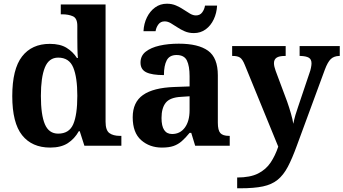

<svg xmlns="http://www.w3.org/2000/svg" viewBox="-20 -784 1848 1033"><path d="M250 10Q152 10 99 -56.5Q46 -123 46 -267Q46 -412 98.5 -480Q151 -548 248 -548Q304 -548 338.5 -526.5Q373 -505 394 -472H399Q397 -495 396.5 -526Q396 -557 396 -584V-645Q396 -686 372 -696.5Q348 -707 315 -707H307V-760H548V-129Q548 -83 568.5 -68Q589 -53 625 -53H633V0H434L409 -78H404Q381 -37 344.5 -13.5Q308 10 250 10ZM293 -65Q352 -65 374 -115.5Q396 -166 396 -269Q396 -368 374 -421Q352 -474 293 -474Q243 -474 221.5 -421Q200 -368 200 -268Q200 -166 221.5 -115.5Q243 -65 293 -65Z M851 10Q785 10 739.5 -30Q694 -70 694 -153Q694 -234 749.5 -273Q805 -312 918 -316L1000 -319V-374Q1000 -429 985.5 -458.5Q971 -488 930 -488Q892 -488 877 -459.5Q862 -431 862 -380Q798 -380 767 -395Q736 -410 736 -447Q736 -484 764 -506Q792 -528 838.5 -538.5Q885 -549 942 -549Q1047 -549 1099.5 -511Q1152 -473 1152 -379V-124Q1152 -83 1165.5 -68Q1179 -53 1212 -53H1216V0H1030L1009 -69H1000Q978 -42 958 -24.5Q938 -7 913.5 1.5Q889 10 851 10ZM906 -63Q949 -63 974.5 -97.5Q1000 -132 1000 -191V-266L955 -263Q895 -260 872 -231.5Q849 -203 849 -149Q849 -63 906 -63ZM1023 -606Q996 -606 974 -615.5Q952 -625 933.5 -637.5Q915 -650 898.5 -659.5Q882 -669 866 -669Q844 -669 832 -652.5Q820 -636 817 -616H752Q754 -657 770.5 -690.5Q787 -724 814.5 -744Q842 -764 878 -764Q905 -764 927 -754.5Q949 -745 967.5 -732.5Q986 -720 1002.5 -710.5Q1019 -701 1034 -701Q1056 -701 1068 -717.5Q1080 -734 1083 -754H1148Q1146 -714 1130 -680Q1114 -646 1086.5 -626Q1059 -606 1023 -606Z M1256 171Q1326 171 1368.5 149.5Q1411 128 1436 90.5Q1461 53 1477 5L1297 -435Q1285 -465 1271.5 -474Q1258 -483 1233 -483H1229V-536H1517V-483H1513Q1482 -483 1468 -473.5Q1454 -464 1454 -444Q1454 -435 1456.5 -424.5Q1459 -414 1463 -403L1525 -237Q1536 -206 1545.5 -172.5Q1555 -139 1558 -118Q1563 -143 1569.5 -165.5Q1576 -188 1583 -207L1646 -394Q1650 -404 1653 -419Q1656 -434 1656 -443Q1656 -465 1641.5 -473.5Q1627 -482 1597 -483H1592V-536H1808V-483H1804Q1776 -482 1759.5 -466Q1743 -450 1728 -410L1577 0Q1552 69 1528.5 113.5Q1505 158 1473.5 183.5Q1442 209 1394.5 219Q1347 229 1273 229H1256Z"/></svg>

Font: Noto Serif Gurmukhi
Style: Bold
Weight: 700
Designer: Vaibhav Singh and the Monotype Design Team
Foundry: Monotype Imaging Inc.
Version: Version 2.004; ttfautohint (v1.8.4.7-5d5b)